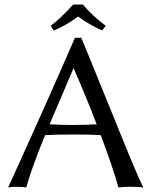

<svg xmlns="http://www.w3.org/2000/svg" viewBox="-20 -825 669 848"><path d="M346 -805Q387 -756 447 -711L431 -690Q369 -719 325 -752Q275 -715 218 -690L204 -711Q247 -743 303 -805ZM407 -276Q361 -396 306 -522H304L199 -276Q252 -273 303 -273Q352 -273 407 -276ZM179 -228Q118 -78 96 3Q84 0 51 0Q28 0 16 3Q186 -370 311 -658H339Q373 -577 435.5 -422Q498 -267 544.5 -154Q591 -41 613 3Q596 0 553 0Q520 0 503 3Q479 -85 425 -228Q387 -231 308 -231Q219 -231 179 -228Z"/></svg>

Font: Libertinus Sans
Style: Regular
Weight: 400
Designer: Philipp H. Poll
Foundry: Khaled Hosny
Version: Version 6.1